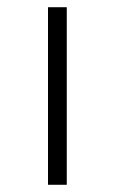

<svg xmlns="http://www.w3.org/2000/svg" viewBox="-20 -512 318 532"><path d="M113 0V-492H165V0Z"/></svg>

Font: Nunito Sans 7pt SemiExpanded ExtraLight
Style: Regular
Weight: 250
Width: 6
Designer: Vernon Adams
Foundry: Vernon Adams
Version: Version 3.101;gftools[0.9.27]